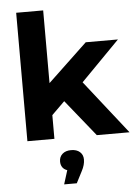

<svg xmlns="http://www.w3.org/2000/svg" viewBox="-64 -791 791 1105"><g transform="rotate(-5 331.0 -238.0)"><path d="M303 -211 228 -137V0H72V-742H228V-322L456 -538H642L418 -310L662 0H473ZM387 133Q387 164 369 198L334 266H261L286 186Q268 180 258.5 166.5Q249 153 249 133Q249 106 267.5 89.5Q286 73 318 73Q350 73 368.5 89.5Q387 106 387 133Z"/></g></svg>

Font: CMG Sans
Style: Bold
Weight: 700
Designer: Julieta Ulanovsky
Foundry: Julieta Ulanovsky
Version: Version 7.200